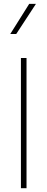

<svg xmlns="http://www.w3.org/2000/svg" viewBox="-20 -984 248 1004"><path d="M132.8 -963.9H168L64.9 -806.2H33.7ZM118.7 0H89.4V-680.7H118.7Z"/></svg>

Font: Estedad-FD Thin
Style: Regular
Weight: 100
Designer: Amin Abedi
Version: Version 7.3